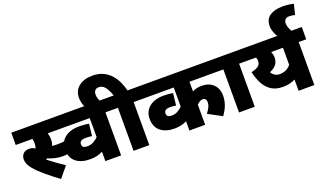

<svg xmlns="http://www.w3.org/2000/svg" viewBox="-83 -1454 3439 2029"><g transform="rotate(-20 1636.0 -439.0)"><path d="M420 -340Q447 -340 469.5 -342Q492 -344 517 -349L534 -213Q484 -202 432 -202Q381 -202 337.5 -213Q294 -224 263 -238Q256 -233 249 -229Q287 -199 334.5 -165Q382 -131 426 -101L327 18Q248 -41 181.5 -97Q115 -153 74 -202Q49 -232 38 -258.5Q27 -285 27 -311Q27 -345 49 -371.5Q71 -398 120 -398Q139 -398 155 -392.5Q171 -387 184 -377Q194 -402 194 -432Q194 -459 188 -484H0V-622H524V-484H360Q365 -468 368 -450Q371 -432 371 -411Q371 -392 367.5 -375Q364 -358 358 -343Q386 -340 420 -340Z M1094 -484H1009V0H832V-106Q800 -89 766 -81Q732 -73 688 -73Q591 -73 532 -119.5Q473 -166 473 -261Q473 -342 533 -391Q593 -440 699 -440Q731 -440 756 -437.5Q781 -435 805 -431L790 -296Q778 -298 762 -300Q746 -302 723 -302Q650 -302 650 -257Q650 -227 669 -219.5Q688 -212 706 -212Q746 -212 778 -229.5Q810 -247 832 -270V-484H445V-622H1094Z M824 -615Q811 -641 804.5 -669Q798 -697 798 -722Q798 -802 855.5 -849Q913 -896 1010 -896Q1081 -896 1132 -871Q1183 -846 1218 -805.5Q1253 -765 1274.5 -717Q1296 -669 1307 -622H1411V-484H1326V0H1149V-484H1079V-622H1152Q1130 -686 1102 -722Q1074 -758 1031 -758Q1004 -758 989.5 -741Q975 -724 975 -695Q975 -673 981.5 -652.5Q988 -632 997 -615Z M2280 -484H1954V-375Q1977 -388 2001.5 -394Q2026 -400 2059 -400Q2139 -400 2188.5 -353Q2238 -306 2238 -224Q2238 -177 2221.5 -127Q2205 -77 2164 -20L2011 -103Q2034 -133 2047.5 -160Q2061 -187 2061 -214Q2061 -241 2049.5 -252Q2038 -263 2021 -263Q2003 -263 1985.5 -252Q1968 -241 1954 -226V0H1777V-104Q1746 -88 1712.5 -80.5Q1679 -73 1637 -73Q1542 -73 1483 -119.5Q1424 -166 1424 -261Q1424 -342 1483.5 -391Q1543 -440 1646 -440Q1677 -440 1702 -437.5Q1727 -435 1750 -431L1735 -296Q1723 -298 1707 -300Q1691 -302 1671 -302Q1601 -302 1601 -257Q1601 -227 1619.5 -219.5Q1638 -212 1654 -212Q1692 -212 1723.5 -228.5Q1755 -245 1777 -270V-484H1396V-622H2280Z M2512 -484V0H2335V-484H2265V-622H2597V-484Z M3267 -622V-484H3182V0H3005V-126Q2969 -109 2936.5 -102Q2904 -95 2864 -95Q2788 -95 2736.5 -128Q2685 -161 2653.5 -219.5Q2622 -278 2605 -355Q2663 -368 2687 -388Q2711 -408 2711 -444Q2711 -465 2702 -484H2582V-622ZM2788 -288Q2800 -265 2823.5 -249Q2847 -233 2880 -233Q2916 -233 2947.5 -247Q2979 -261 3005 -292V-484H2873Q2879 -469 2883 -452.5Q2887 -436 2887 -417Q2887 -369 2860.5 -337.5Q2834 -306 2788 -288Z M2996 -615Q2977 -642 2964 -677Q2951 -712 2951 -743Q2951 -824 3005.5 -860Q3060 -896 3150 -896Q3187 -896 3218.5 -891.5Q3250 -887 3272 -881L3244 -765Q3214 -774 3180 -774Q3149 -774 3134.5 -757.5Q3120 -741 3120 -714Q3120 -688 3132 -659.5Q3144 -631 3155 -615Z"/></g></svg>

Font: Noto Sans Devanagari UI Black
Style: Regular
Weight: 900
Designer: Jelle Bosma - Monotype Design Team
Foundry: Monotype Imaging Inc.
Version: Version 2.003; ttfautohint (v1.8.4.7-5d5b)